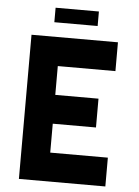

<svg xmlns="http://www.w3.org/2000/svg" viewBox="-58 -896 681 940"><g transform="rotate(5 283.0 -425.5)"><path d="M495.6 -566.9H212.4V-425.3H424.8V-283.7H212.4V-141.6H495.6V0H70.8V-708.5H495.6ZM389.6 -779.3H176.8V-850.6H389.6Z"/></g></svg>

Font: Blazma
Style: Regular
Weight: 400
Designer: GGBotNet
Version: 1.00